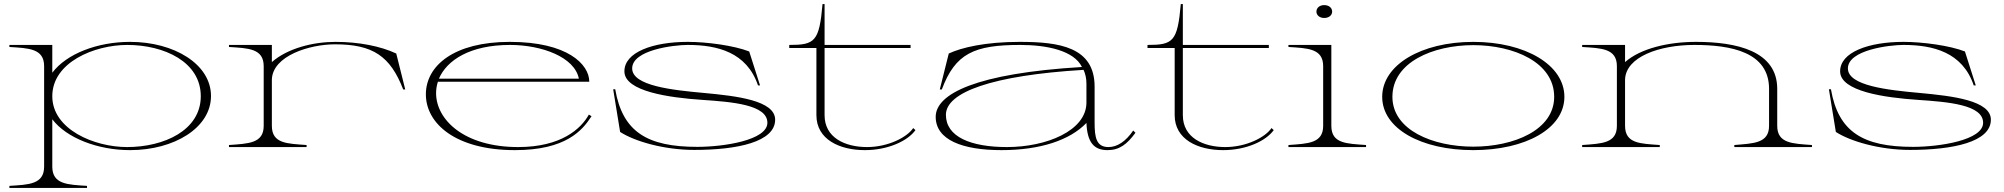

<svg xmlns="http://www.w3.org/2000/svg" viewBox="-20 -720 9809 940"><path d="M26 190V200H406V190C312 184 236 183 236 96V-136C306 -44 459 15 617 15C832 15 1013 -94 1013 -250C1013 -406 832 -515 617 -515C457 -515 306 -457 236 -364V-500H26V-490C120 -484 196 -483 196 -396V96C196 183 120 184 26 190ZM602 0C442 0 236 -86 236 -249C236 -415 442 -500 603 -500C784 -500 963 -417 963 -249C963 -82 783 0 602 0Z M1311 -104V-330C1314 -447 1496 -503 1620 -503C1806 -503 1891 -445 1954 -282H1964L1920 -458C1843 -494 1737 -515 1622 -515C1514 -515 1388 -484 1311 -416V-500H1101V-490C1195 -484 1271 -483 1271 -396V-104C1271 -18 1197 -17 1101 -10V0H1481V-10C1387 -17 1311 -16 1311 -104Z M2501 15C2750 15 2831 -81 2876 -151L2863 -159C2825 -90 2728 0 2517 0C2252 0 2115 -134 2115 -264C2115 -283 2118 -302 2124 -320H2865C2865 -405 2758 -515 2476 -515C2202 -515 2065 -398 2065 -258C2065 -115 2211 15 2501 15ZM2129 -335C2168 -426 2282 -500 2477 -500C2632 -500 2793 -441 2814 -335Z M3379 14C3590 14 3775 -25 3775 -134C3775 -228 3588 -250 3426 -265C3271 -279 3075 -300 3075 -385C3075 -476 3280 -500 3347 -500C3491 -500 3636 -465 3691 -302H3701L3648 -468C3574 -497 3441 -515 3347 -515C3178 -515 3035 -465 3037 -369C3039 -273 3254 -242 3418 -231C3567 -221 3737 -207 3737 -119C3737 -33 3522 -1 3394 -1C3149 -1 3028 -74 2992 -283H2982L3016 -74C3087 -28 3231 14 3379 14Z M3844 -485H3977V-156C3977 -37 4091 15 4214 15C4328 15 4424 -30 4462 -83L4451 -93C4421 -48 4328 0 4225 0C4117 0 4017 -46 4017 -156V-485H4438V-500H4017V-700H4007C3991 -516 3969 -500 3844 -500Z M4883 15C5074 15 5218 -34 5299 -118C5303 -25 5334 15 5402 15C5461 15 5498 -14 5539 -70L5528 -81C5492 -28 5450 0 5407 0C5348 0 5339 -46 5339 -119V-296C5339 -490 5166 -515 4972 -515C4803 -515 4687 -487 4625 -458L4581 -282H4591C4657 -459 4750 -500 4975 -500C5107 -500 5238 -472 5277 -392C4760 -361 4561 -261 4561 -148C4561 -35 4692 15 4883 15ZM4910 0C4733 0 4611 -50 4611 -158C4611 -268 4836 -351 5285 -378C5294 -358 5299 -336 5299 -310V-218C5299 -80 5103 0 4910 0Z M5598 -485H5731V-156C5731 -37 5845 15 5968 15C6082 15 6178 -30 6216 -83L6205 -93C6175 -48 6082 0 5979 0C5871 0 5771 -46 5771 -156V-485H6192V-500H5771V-700H5761C5745 -516 5723 -500 5598 -500Z M6288 -10V0H6668V-10C6574 -17 6498 -16 6498 -104V-500H6288V-490C6382 -484 6458 -483 6458 -396V-104C6458 -18 6384 -17 6288 -10ZM6502 -663C6502 -681 6487 -695 6463 -695C6440 -695 6425 -681 6425 -663C6425 -646 6440 -632 6463 -632C6487 -632 6502 -646 6502 -663Z M7193 15C7448 15 7639 -90 7639 -246C7639 -402 7448 -515 7193 -515C6938 -515 6747 -402 6747 -246C6747 -90 6938 15 7193 15ZM7193 -2C6995 -2 6797 -83 6797 -246C6797 -415 6995 -499 7193 -499C7391 -499 7589 -415 7589 -246C7589 -83 7391 -2 7193 -2Z M8681 -104V-285C8681 -470 8483 -515 8283 -515C8148 -515 8012 -483 7936 -416V-500H7726V-490C7820 -484 7896 -483 7896 -396V-104C7896 -18 7822 -17 7726 -10V0H8106V-10C8012 -17 7936 -16 7936 -104V-330C7939 -442 8105 -500 8275 -500C8456 -500 8641 -465 8641 -285V-104C8641 -18 8565 -18 8471 -10V0H8851V-10C8757 -17 8681 -17 8681 -104Z M9331 14C9542 14 9727 -25 9727 -134C9727 -228 9540 -250 9378 -265C9223 -279 9027 -300 9027 -385C9027 -476 9232 -500 9299 -500C9443 -500 9588 -465 9643 -302H9653L9600 -468C9526 -497 9393 -515 9299 -515C9130 -515 8987 -465 8989 -369C8991 -273 9206 -242 9370 -231C9519 -221 9689 -207 9689 -119C9689 -33 9474 -1 9346 -1C9101 -1 8980 -74 8944 -283H8934L8968 -74C9039 -28 9183 14 9331 14Z"/></svg>

Font: Sprat Extended Thin
Style: Regular
Weight: 100
Width: 9
Designer: Ethan Nakache
Foundry: Collletttivo
Version: Version 2.000;Glyphs 3.2 (3217)